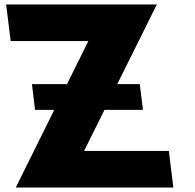

<svg xmlns="http://www.w3.org/2000/svg" viewBox="-20 -845 879 865"><path d="M450.7 -350H624L609.8 -466H508.3L686.7 -825H7.7L28 -660H378L281.9 -466H123.8L138 -350H224.4L51 0H761L740.7 -165H358.7Z"/></svg>

Font: Hussar
Style: BdOpOblOne
Weight: 700
Foundry: Cannot Into Space Fonts
Version: Version 2.00